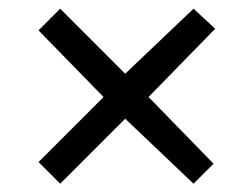

<svg xmlns="http://www.w3.org/2000/svg" viewBox="-20 -579 591 450"><path d="M222.7 -351.6 70.3 -507.8 121.1 -558.6 273.4 -406.2 433.6 -558.6 484.4 -511.7 328.1 -351.6 480.5 -195.3 433.6 -148.4 273.4 -300.8 121.1 -148.4 70.3 -199.2Z"/></svg>

Font: Droid Sans Fallback
Style: Regular
Weight: 400
Designer: Steve Matteson
Foundry: Ascender Corporation
Version: 3.00 (Khmer version)